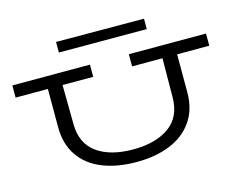

<svg xmlns="http://www.w3.org/2000/svg" viewBox="-118 -1069 1568 1264"><g transform="rotate(-15 665.5 -437.5)"><path d="M1325 -603H1106V-344Q1106 -228 1050 -147.5Q994 -67 895 -27Q796 13 666 13Q534 13 434.5 -27Q335 -67 280 -147Q225 -227 225 -344V-603H5V-686H534V-603H325L328 -336Q329 -204 419.5 -138.5Q510 -73 666 -73Q820 -73 911.5 -138.5Q1003 -204 1004 -337L1006 -603H799V-686H1325ZM956 -815 357 -816V-888L956 -886Z"/></g></svg>

Font: BioRhyme Expanded
Style: Regular
Weight: 400
Width: 7
Designer: Aoife Mooney
Foundry: Aoife Mooney Type
Version: Version 1.000